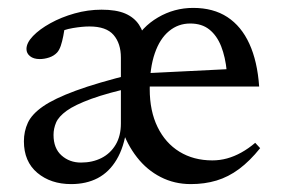

<svg xmlns="http://www.w3.org/2000/svg" viewBox="-20 -456 712 486"><path d="M206.5 -389Q188.5 -389 164.5 -385Q140.5 -381 119 -370L144.5 -393Q143 -379 140.2 -365Q137.5 -351 133.8 -340Q130 -329 124.5 -323Q116.5 -314.5 104.5 -310.5Q92.5 -306.5 80.5 -306.5Q65 -306.5 56 -313.8Q47 -321 47 -332Q47 -347.5 63.5 -364.8Q80 -382 107.5 -397.2Q135 -412.5 168.8 -422Q202.5 -431.5 237 -431.5Q274 -431.5 296.8 -421.8Q319.5 -412 331.8 -393.5Q344 -375 348.5 -347.5H318.5Q338.5 -387.5 379.8 -411.8Q421 -436 469 -436Q520 -436 555.5 -412.8Q591 -389.5 611.2 -345.2Q631.5 -301 636 -237H345L346 -270.5L588 -282.5L554 -275.5Q550.5 -311.5 539.8 -338.8Q529 -366 510 -381.2Q491 -396.5 461.5 -396.5Q431 -396.5 407.8 -377.2Q384.5 -358 371.8 -321Q359 -284 359 -230.5Q359 -175 378.8 -134.5Q398.5 -94 434.2 -72Q470 -50 517.5 -50Q536.5 -50 554.8 -55Q573 -60 591 -70Q609 -80 626 -94.5L638.5 -81Q612.5 -48.5 585.2 -28.2Q558 -8 528 1Q498 10 463 10Q421.5 10 386.8 -7.8Q352 -25.5 326.8 -57.8Q301.5 -90 287.5 -132.5L300.5 -131Q294 -83.5 275.2 -52Q256.5 -20.5 227.5 -5.2Q198.5 10 160 10Q108.5 10 74.5 -18.5Q40.5 -47 40.5 -98.5Q40.5 -123.5 50.5 -145.2Q60.5 -167 89 -186.8Q117.5 -206.5 171.8 -226.5Q226 -246.5 315 -268.5L323 -236.5Q253 -221 211.2 -205.8Q169.5 -190.5 149 -175.8Q128.5 -161 122 -145.8Q115.5 -130.5 115.5 -114.5Q115.5 -80.5 135.8 -62.5Q156 -44.5 185 -44.5Q214 -44.5 236.8 -56Q259.5 -67.5 272.8 -89.8Q286 -112 286 -143.5V-310Q286 -346 267.5 -367.5Q249 -389 206.5 -389Z"/></svg>

Font: Newsreader 16pt
Style: Regular
Weight: 400
Designer: Hugues Gentile
Foundry: Production Type
Version: Version 1.003